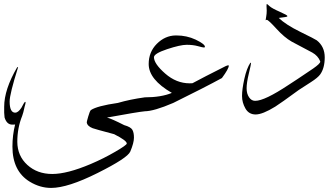

<svg xmlns="http://www.w3.org/2000/svg" viewBox="-61 -546 1626 942"><path d="M-13.7 -48.3Q-13.7 6.8 13.7 6.8Q27.8 6.8 43.9 -17.1Q58.6 -46.4 62.5 -46.4Q64.5 -46.4 64.5 -43Q64.5 -37.6 60.1 -23.9Q53.2 9.3 47.9 22.5Q23.9 81.5 23.9 149.9Q24.4 218.8 73.2 263.2Q122.1 307.6 195.3 307.6Q268.6 307.6 383.8 258.8Q448.2 231.4 504.9 198.2Q561 165.5 561 158.2Q561 143.6 499 112.3Q403.3 86.9 393.6 83Q366.2 72.3 364.7 53.7Q364.7 50.3 372.1 24.9Q379.4 -0.5 384.8 -5.9Q415.5 -26.4 517.1 -41Q577.6 -58.6 649.4 -68.4V0Q616.7 2.9 463.9 30.8Q485.8 36.1 548.3 67.9Q580.6 77.1 588.4 90.8Q596.2 104.5 596.2 129.4Q596.2 154.8 578.1 197.8Q564.5 229.5 418 302.7Q271.5 376 189.9 376Q135.3 376 85.4 345.7Q0 293.9 0 173.3Q0 117.2 13.2 64.5Q10.3 65.4 7.3 65.4H-1Q-27.8 65.4 -38.6 30.3Q-40.5 15.6 -40.5 6.8V-22Q-40.5 -106.9 23.4 -216.3H27.8Q-13.7 -84.5 -13.7 -48.3Z M647.9 0V-68.4Q730.5 -68.4 782.2 -90.3Q668.5 -155.8 668.5 -231.9Q668.5 -291 708.5 -331.1Q748.5 -371.1 800.3 -372.1H804.7Q855 -372.1 898.9 -351.6Q944.3 -329.6 944.3 -316.9V-315.9Q944.3 -313 939.9 -313H939Q933.6 -313 909.9 -319.6Q886.2 -326.2 855 -326.2Q823.7 -326.2 758.8 -304.7Q694.3 -283.2 694.3 -265.1Q694.8 -232.9 749.5 -185.1Q804.2 -137.2 869.6 -137.2Q876.5 -137.2 883.3 -137.7Q935.5 -166 1046.4 -221.7Q1055.2 -225.6 1059.1 -225.6Q1061.5 -225.6 1061.5 -223.6Q1061.5 -209 1027.8 -163.1Q943.8 -117.2 789.1 -41Q693.8 0 647.9 0Z M1509.8 -180.7Q1498 -164.6 1465.3 -143.6Q1432.6 -122.6 1404.8 -104.5Q1317.4 -40.5 1289.6 -22.9Q1227.1 15.6 1193.4 15.6Q1159.7 15.6 1143.1 -13.7Q1126.5 -43 1126.5 -74.2V-76.7Q1126.5 -107.4 1137.7 -158.7Q1149.4 -211.4 1167.5 -238.3H1168.5Q1170.4 -238.3 1170.4 -234.4Q1170.4 -229.5 1159.7 -184.6Q1148.9 -139.6 1148.9 -112.8Q1148.9 -85.9 1161.1 -68.4Q1172.9 -51.3 1190.4 -51.3H1191.4Q1237.3 -51.3 1355.5 -129.9Q1382.8 -147 1475.1 -209.5Q1510.3 -233.9 1510.3 -243.7Q1510.3 -244.6 1509.8 -245.6Q1499 -272.5 1471.2 -288.1Q1420.9 -314.9 1370.1 -341.8Q1334 -362.3 1294.9 -405.3Q1255.9 -448.2 1248 -448.7Q1244.6 -448.7 1242.2 -446.3Q1242.2 -446.8 1245.1 -464.8Q1247.6 -479 1247.6 -494.1L1246.6 -515.6Q1246.6 -526.4 1248.5 -526.4Q1250 -526.4 1261.7 -515.6Q1273.4 -504.9 1311.5 -488.3Q1349.1 -471.7 1349.1 -467.3Q1349.1 -463.4 1338.9 -462.4Q1328.6 -461.4 1306.6 -458Q1340.8 -424.8 1412.6 -389.6Q1484.4 -354.5 1493.2 -348.1Q1532.2 -317.4 1532.2 -264.6Q1532.2 -211.9 1509.8 -180.7Z"/></svg>

Font: DimaThulth2
Style: Regular
Weight: 400
Designer: R.Balvardi
Foundry: R.Balvardi (R.Balvardi@gmail.com)
Version: Version 1.00;November 13, 2018;FontCreator 11.5.0.2427 64-bi